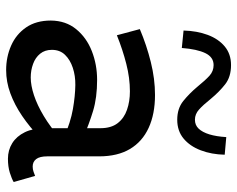

<svg xmlns="http://www.w3.org/2000/svg" viewBox="-95 -682 791 641"><g transform="rotate(90 300.5 -361.5)"><path d="M510 7.5Q481.1 7.5 458 -6.9Q434.9 -21.3 421.4 -49Q408 -76.6 408 -116.2V-300.9Q408 -337.2 391.2 -358.8Q374.5 -380.4 346.5 -390Q318.6 -399.7 285 -399.7Q240.2 -399.7 193.1 -387.6Q145.9 -375.6 97.7 -356.2L77.2 -432.8Q130.9 -455.5 187.2 -469.5Q243.5 -483.5 297.1 -483.5Q360.7 -483.5 406.8 -462.3Q452.9 -441.1 477.4 -399.9Q502 -358.6 502 -297V-123.9Q502 -98.5 511.1 -86.8Q520.1 -75.1 536 -75.1Q545.3 -75.1 553.4 -78Q561.5 -80.8 567.3 -83.2L587.7 -11.7Q577 -5.2 556.6 1.2Q536.2 7.5 510 7.5ZM214 13.5Q170.1 13.5 132.2 -3.2Q94.4 -19.9 71.5 -53.2Q48.6 -86.5 48.6 -135.8Q49.1 -185.8 77.4 -220.3Q105.6 -254.9 150.7 -272.6Q195.7 -290.2 246.7 -290.2Q306 -290.2 350.2 -276.8Q394.5 -263.4 441.1 -243.1V-178.6Q387.7 -201.9 344.1 -209.4Q300.5 -217 263.7 -217.5Q233.2 -217.9 206.5 -209.1Q179.7 -200.3 163.1 -183.1Q146.4 -166 146.4 -139.1Q146.4 -115.9 159.3 -100Q172.2 -84.1 193.5 -76.4Q214.8 -68.6 238.7 -68.6Q265.2 -68.6 297.9 -79.4Q330.7 -90.2 367.3 -112.1Q404 -134 441.1 -166.8L439.4 -99Q404.5 -65.4 367.1 -39.9Q329.7 -14.5 291.5 -0.5Q253.3 13.5 214 13.5ZM379.7 -557.7Q342.4 -557.7 317.3 -577.8Q292.2 -598 269.5 -625.1Q247.8 -651.8 232.7 -665.5Q217.5 -679.1 197.2 -679.1Q170.7 -679.1 157.4 -651.5Q144.1 -624 140.2 -573L81.9 -578.8Q83.2 -623.8 96.5 -659.5Q109.9 -695.3 135.1 -716.3Q160.4 -737.3 197.2 -737.3Q236.6 -737.3 261.6 -717.6Q286.6 -698 309.9 -669.9Q330.5 -644.1 345.7 -630.5Q360.9 -616.8 379.7 -616.8Q397.9 -616.8 409.6 -629.3Q421.4 -641.7 428.6 -665Q435.7 -688.2 437.7 -721.4L496.5 -716.2Q495.6 -672.2 481.8 -636.2Q468.1 -600.1 442.6 -578.9Q417.1 -557.7 379.7 -557.7Z"/></g></svg>

Font: BioRhyme ExtraBold
Style: Regular
Weight: 800
Designer: Aoife Mooney
Foundry: Aoife Mooney Type
Version: Version 1.600;gftools[0.9.33]